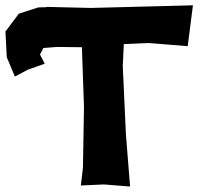

<svg xmlns="http://www.w3.org/2000/svg" viewBox="-32 -680 746 716"><path d="M141.6 -653.3 110.4 -652.3 38.1 -628.9 -11.7 -562.5 -6.8 -466.8 23.4 -394.5 71.3 -419.9 134.8 -442.4 117.2 -476.6 129.9 -501 179.7 -504.9 273.4 -503.9 281.2 -281.2 277.3 -54.7 269.5 11.7 355.5 7.8 453.1 15.6 437.5 -179.7 425.8 -433.6 429.7 -515.6 523.4 -519.5 668 -507.8 687.5 -660.2 306.6 -650.4 142.6 -654.3Z"/></svg>

Font: MaokenAssortedSans-TC
Style: Regular
Weight: 500
Version: Version 0.83